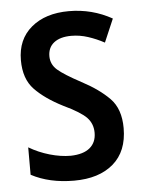

<svg xmlns="http://www.w3.org/2000/svg" viewBox="-45 -587 478 635"><g transform="rotate(-5 193.5 -270.0)"><path d="M176 10Q94 10 34 -22V-113Q66 -94 102.5 -83.5Q139 -73 172 -73Q214 -74 235.5 -92Q257 -110 257 -142Q257 -172 237.5 -192.5Q218 -213 161 -240Q102 -270 68.5 -305Q35 -340 35 -402Q35 -471 82 -510.5Q129 -550 207 -550Q284 -550 350 -513L317 -436Q291 -450 263.5 -459Q236 -468 208 -468Q171 -468 150.5 -452Q130 -436 130 -407Q130 -380 151 -361.5Q172 -343 228 -313Q285 -283 319.5 -248Q354 -213 354 -149Q354 -72 306.5 -31Q259 10 176 10Z"/></g></svg>

Font: Noto Sans Condensed Medium
Style: Regular
Weight: 500
Width: 3
Designer: Monotype Design Team
Foundry: Monotype Imaging Inc.
Version: Version 2.013; ttfautohint (v1.8.4.7-5d5b)